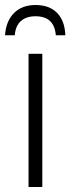

<svg xmlns="http://www.w3.org/2000/svg" viewBox="-40 -747 281 767"><path d="M74 0V-532H129V0ZM221 -606H183Q177 -682 102 -682Q65 -682 43.5 -663Q22 -644 19 -606H-20Q-16 -663 16 -695Q48 -727 102 -727Q157 -727 188 -695.5Q219 -664 221 -606Z"/></svg>

Font: Noto Sans Display Light Narrow
Style: Regular
Weight: 300
Width: 4
Designer: Monotype Design team
Foundry: Monotype Imaging Inc.
Version: Version 1.000